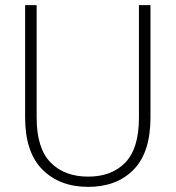

<svg xmlns="http://www.w3.org/2000/svg" viewBox="-20 -722 685 749"><path d="M123 -702V-263Q123 -144 177 -88.5Q231 -33 324 -33Q416 -33 469 -88Q522 -143 522 -263V-702H567V-264Q567 -127 501 -60Q435 7 324 7Q213 7 145.5 -60.5Q78 -128 78 -264V-702Z"/></svg>

Font: Fz Poppins ExtLt
Style: Regular
Weight: 200
Designer: Ninad Kale (Devanagari), Jonny Pinhorn (Latin)
Foundry: Indian Type Foundry
Version: Vit hóa bi Vntype.Com & FontZin.Com